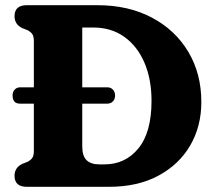

<svg xmlns="http://www.w3.org/2000/svg" viewBox="-20 -720 827 740"><path d="M36 -42.5Q36 -73.5 65 -88L84 -95.5Q97 -101.5 103.8 -110.5Q110.5 -119.5 110.5 -137.5V-320.5H57Q28.5 -320.5 28.5 -352.5Q28.5 -366 36.8 -374.8Q45 -383.5 57.5 -383.5H110.5V-562.5Q110.5 -580.5 103.8 -589.5Q97 -598.5 84 -604.5L65 -612Q36 -626.5 36 -657.5Q36 -700 83.5 -700H355Q475 -700 565.2 -652.2Q655.5 -604.5 705.8 -520.2Q756 -436 756 -327Q756 -233 713 -159.2Q670 -85.5 590.2 -42.8Q510.5 0 400 0H83.5Q36 0 36 -42.5ZM383 -86.5Q463 -86.5 513.5 -148.2Q564 -210 564 -331.5Q564 -415 536.5 -478.8Q509 -542.5 458.8 -578.2Q408.5 -614 339 -614H297V-383.5H393.5Q406.5 -383.5 415 -374.8Q423.5 -366 423.5 -352.5Q423.5 -337.5 415 -329Q406.5 -320.5 393.5 -320.5H297V-156Q297 -119 313.5 -102.8Q330 -86.5 362.5 -86.5Z"/></svg>

Font: Fraunces 72pt SuperSoft
Style: Bold
Weight: 700
Version: Version 1.000;[0bf87f6ff]